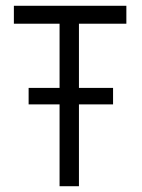

<svg xmlns="http://www.w3.org/2000/svg" viewBox="-20 -644 490 664"><path d="M186 0V-283H79V-340H186V-562H28V-624H417V-562H253V-340H371V-283H253V0Z"/></svg>

Font: Inconsolata SemiCondensed
Style: Regular
Weight: 400
Width: 4
Monospace: yes
Designer: Raph Levien, Cyreal, Brenton Simpson
Foundry: Raph Levien, Cyreal, Google
Version: Version 3.001; ttfautohint (v1.8.2.53-6de2)